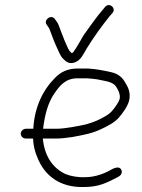

<svg xmlns="http://www.w3.org/2000/svg" viewBox="-20 -775 566 765"><path d="M166.4 -676C170.9 -669.5 175.3 -664.2 178.4 -656C186.7 -634.9 193.8 -613.6 203.1 -593C212.3 -575.3 217.6 -555.5 230.9 -541.5C241.9 -529.9 255.7 -517.3 279.6 -527C301.9 -535.7 311.1 -557.1 324.4 -580C352.1 -625.6 385.1 -670.9 417.3 -711L427.9 -723C444.9 -742.2 415.8 -766.8 399.2 -748L388.5 -735C363.2 -706.4 336.7 -666.7 313.3 -635C301.7 -615.9 286.2 -586.4 273.9 -570C271.7 -566.7 269.2 -564.3 266.5 -563C257.9 -569 252.6 -578 248.3 -588.5C243.2 -601.3 237.1 -611.6 232.8 -625C226.1 -642.1 221.3 -653.5 215.2 -671C211 -682.5 205.4 -690.6 198.6 -699C184.8 -719.8 151.2 -695.5 166.4 -676ZM151.7 -262C158.7 -320.2 171.7 -367.1 198.2 -405C218.4 -433.9 241.5 -463 288.3 -463H326.3C338.2 -462.3 351.5 -461 366.1 -459C391.9 -453 428.4 -450.9 441.6 -431C449.6 -419 454.4 -409 456 -401C460.5 -382.7 455.2 -374 445.8 -359C433.3 -339.8 421.6 -324.2 401.4 -313C377.5 -298.5 355.6 -288.9 324.7 -280C296.8 -273.4 238.4 -262 205.7 -262ZM81.7 -223H111.7C112.7 -195.5 119.1 -169.6 128.8 -148C155.9 -77.9 217.1 -25.8 317.6 -30C356.3 -30 386.4 -38.8 414.7 -52C429.1 -59.3 439 -64.3 444.5 -67L453.8 -72C461.5 -76.3 468.6 -86.9 463.6 -98C457 -112.9 440.5 -107.3 428.3 -102C402 -86.1 362.4 -69 319.6 -69C291.9 -67.7 261.8 -73 242.2 -81C189.6 -104.6 156.9 -154.7 150.7 -223H203.7C221 -223 242.5 -225 268 -229C312.8 -237.2 348.8 -244 381.6 -260C408.5 -272.4 436.1 -286.2 454.1 -307C468.6 -324 488.9 -351 494.7 -375C501.8 -407.7 489.6 -429.9 474.7 -453C463.6 -470.3 446.9 -481.7 424.5 -487C393.3 -494 362.4 -500.4 329.3 -502H290.3C250.2 -502 222.4 -488.9 199.4 -465C152.7 -418.4 117.4 -350.4 112.7 -262H83.7C73.2 -262 63.3 -253.6 62.7 -243C62.2 -232.4 71.1 -223 83.7 -223Z"/></svg>

Font: Just Breathe
Style: Obl1
Weight: 400
Foundry: Cannot Into Space Fonts
Version: Version 0.72